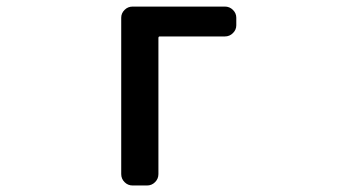

<svg xmlns="http://www.w3.org/2000/svg" viewBox="-20 -570 1040 590"><path d="M387.7 0Q373 0 362.8 -10.3Q352.5 -20.5 352.5 -35.2V-515.6Q352.5 -529.3 362.8 -539.6Q373 -549.8 387.7 -549.8H670.9Q685.5 -549.8 695.8 -539.6Q706.1 -529.3 706.1 -515.6V-492.2Q706.1 -478.5 695.8 -468.3Q685.5 -458 670.9 -458H470.7Q466.8 -458 466.8 -453.1V-35.2Q466.8 -20.5 456.5 -10.3Q446.3 0 431.6 0Z"/></svg>

Font: Gen Jyuu Gothic L Monospace Medium
Style: Regular
Weight: 500
Designer: [Source Han Sans]
Ryoko NISHIZUKA  (kana & ideographs); Paul D. Hunt (Latin, Greek & Cyrillic); Wenlong ZHANG  (bopomofo
Version: Version 1.002.20150607